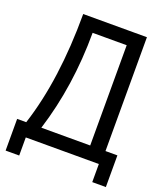

<svg xmlns="http://www.w3.org/2000/svg" viewBox="-151 -833 888 1037"><g transform="rotate(20 293.0 -314.0)"><path d="M4.9 104V-78.1H57.1Q146.5 -354 146.5 -732.4H512.7V-78.1H581.1V104H502.9V0H83V104ZM144 -78.1H424.8V-654.3H229Q228.5 -347.7 144 -78.1Z"/></g></svg>

Font: Consola Mono
Style: Book
Weight: 400
Monospace: yes
Version: Version 2.001